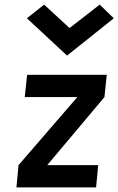

<svg xmlns="http://www.w3.org/2000/svg" viewBox="-20 -809 511 829"><path d="M51 0 60 -96 314 -389.9H86.9L97.1 -486H441L431 -389.9L184 -96H404L394.9 0ZM410.5 -789 471.3 -730 269.6 -569 96.2 -730 170.6 -789 280.3 -687.9Z"/></svg>

Font: Karla
Style: Italic
Weight: 400
Italic angle: -8°
Designer: Jonathan Pinhorn
Version: Version 2.004;gftools[0.9.33]